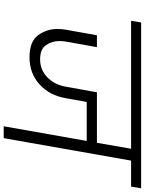

<svg xmlns="http://www.w3.org/2000/svg" viewBox="107 -887 780 1034"><g transform="rotate(90 497.0 -370.0)"><path d="M985 -686H845L724 0H660L739 -447H529L509 -335Q494 -247 434.5 -193Q375 -139 289 -139Q203 -139 169.5 -185.5Q136 -232 136 -289Q136 -311 140 -335L170 -502H234L204 -335Q201 -316 201 -300Q201 -261 222.5 -228.5Q244 -196 300 -196Q356 -196 396 -234.5Q436 -273 447 -335L477 -502H749L781 -686H92L101 -740H994Z"/></g></svg>

Font: Fz Poppins Light
Style: Italic
Weight: 300
Italic angle: -10°
Designer: Ninad Kale (Devanagari), Jonny Pinhorn (Latin)
Foundry: Indian Type Foundry
Version: Vit hóa bi Vntype.Com & FontZin.Com